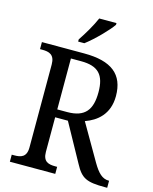

<svg xmlns="http://www.w3.org/2000/svg" viewBox="-134 -1019 884 1107"><g transform="rotate(15 307.5 -465.5)"><path d="M235 -784V-771H272C324 -810 398 -886 421 -921V-931H318C299 -886 264 -827 235 -784ZM34 0H305V-42H294C253 -42 220 -50 220 -109V-315H296L420 -90C460 -15 491 0 601 0H615V-42H612C574 -42 547 -69 516 -122L391 -338C459 -362 527 -414 527 -523C527 -653 450 -714 287 -714H34V-672H48C88 -672 122 -663 122 -604V-109C122 -50 88 -42 48 -42H34ZM279 -362H220V-666H281C384 -666 424 -622 424 -519C424 -415 386 -362 279 -362Z"/></g></svg>

Font: Noto Serif Devanagari SemiCondensed
Style: Regular
Weight: 400
Width: 4
Designer: Universal Thirst, Indian Type Foundry and the Monotype Design Team
Foundry: Monotype Imaging Inc.
Version: Version 2.004